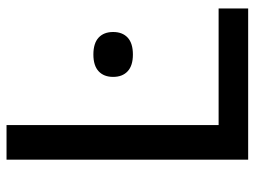

<svg xmlns="http://www.w3.org/2000/svg" viewBox="-116 -664 780 588"><g transform="rotate(-90 274.0 -370.0)"><path d="M79 0V-740H185V-90.5H542V0ZM401 -353Q367 -353 349.8 -369Q332.5 -385 332.5 -413.5Q332.5 -442 349.8 -458Q367 -474 401 -474Q435.5 -474 452.8 -458Q470 -442 470 -413.5Q470 -385 452.8 -369Q435.5 -353 401 -353Z"/></g></svg>

Font: Encode Sans SC Condensed Thin Medium
Style: Regular
Weight: 500
Version: Version 3.002